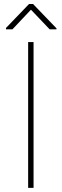

<svg xmlns="http://www.w3.org/2000/svg" viewBox="-20 -916 301 936"><path d="M143.6 -710.9C143.6 -710.9 117.2 -710.9 117.2 -710.9C117.2 -710.9 117.2 0 117.2 0C117.2 0 143.6 0 143.6 0C143.6 0 143.6 -710.9 143.6 -710.9ZM141.1 -896.5C141.1 -896.5 121.6 -896.5 121.6 -896.5C121.6 -896.5 9.3 -779.8 9.3 -779.8C9.3 -779.8 9.3 -772.9 9.3 -772.9C9.3 -772.9 40.5 -772.9 40.5 -772.9C40.5 -772.9 130.9 -868.7 130.9 -868.7C130.9 -868.7 222.2 -772.9 222.2 -772.9C222.2 -772.9 255.4 -772.9 255.4 -772.9C255.4 -772.9 255.4 -777.8 255.4 -777.8C255.4 -777.8 141.1 -896.5 141.1 -896.5Z"/></svg>

Font: WOX
Style: Regular
Weight: 500
Designer: Google
Foundry: ""
Version: ""